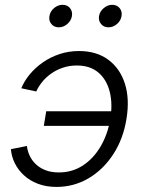

<svg xmlns="http://www.w3.org/2000/svg" viewBox="-20 -752 583 783"><path d="M210.4 10.3Q168.5 10.3 135 -2.4Q101.6 -15.1 77.9 -36.9Q54.2 -58.6 40.5 -86.2Q26.9 -113.8 24.4 -143.6L89.8 -156.7Q91.8 -137.2 100.6 -117.9Q109.4 -98.6 125.5 -83Q141.6 -67.4 165 -58.1Q188.5 -48.8 220.2 -48.8Q274.9 -48.8 318.4 -77.4Q361.8 -106 390.6 -155.3Q419.4 -204.6 429.7 -266.1Q439.9 -328.1 427.5 -377.7Q415 -427.2 381.3 -456.1Q347.7 -484.9 293 -484.9Q262.2 -484.9 235.4 -475.6Q208.5 -466.3 187.3 -450.9Q166 -435.5 151.1 -416.7Q136.2 -397.9 127.9 -378.9L66.9 -392.1Q79.1 -421.9 101.6 -449Q124 -476.1 154.8 -497.6Q185.5 -519 222.9 -531.5Q260.3 -543.9 302.2 -543.9Q373 -543.9 421.1 -508.8Q469.2 -473.6 489.3 -410.9Q509.3 -348.1 495.6 -266.1Q482.4 -185.1 441.7 -122.6Q400.9 -60.1 341.1 -24.9Q281.2 10.3 210.4 10.3ZM438.5 -238.8H158.7L168.5 -298.3H448.2ZM422.4 -640.6Q403.3 -640.6 392.1 -654.1Q380.9 -667.5 383.8 -686.5Q387.2 -705.6 403.1 -719Q418.9 -732.4 437.5 -732.4Q456.5 -732.4 467.8 -719Q479 -705.6 475.6 -686.5Q472.7 -667.5 457 -654.1Q441.4 -640.6 422.4 -640.6ZM219.7 -640.6Q200.7 -640.6 189.5 -654.1Q178.2 -667.5 181.6 -686.5Q184.6 -705.6 200.4 -719Q216.3 -732.4 235.4 -732.4Q254.4 -732.4 265.4 -719Q276.4 -705.6 273.4 -686.5Q270 -667.5 254.4 -654.1Q238.8 -640.6 219.7 -640.6Z"/></svg>

Font: Inter 20pt Light
Style: Italic
Weight: 300
Italic angle: -9.3988°
Version: Version 4.001;git-66647c0bb